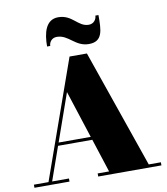

<svg xmlns="http://www.w3.org/2000/svg" viewBox="-105 -1104 1039 1192"><g transform="rotate(-10 414.5 -508.5)"><path d="M313 -898.5C388.5 -898.5 416 -820 503 -820C592 -820 592 -892.5 592 -987H572.5C572.5 -965 555.5 -938 523 -938C454 -938 433 -1017 343 -1017C264 -1017 244 -935 244 -850H264C264 -872 280.5 -898.5 313 -898.5ZM14.5 -19.5V0H235.5V-19.5H129.5L204 -231H420L488.5 -19.5H416.5V0H815V-19.5H738.5L480 -764.5H370.5L106.5 -19.5ZM316.5 -550 413.5 -250.5H211Z"/></g></svg>

Font: Bodoni* 11pt Fatface
Style: Regular
Weight: 900
Version: Version 2.3